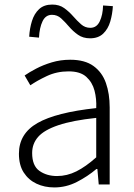

<svg xmlns="http://www.w3.org/2000/svg" viewBox="-20 -809 587 842"><path d="M218 13Q175 13 140 -3.5Q105 -20 84 -52.5Q63 -85 63 -135Q63 -223 144.5 -269.5Q226 -316 402 -335Q404 -375 394.5 -411.5Q385 -448 358.5 -472Q332 -496 281 -496Q229 -496 185.5 -475.5Q142 -455 113 -435L88 -478Q108 -492 138.5 -508Q169 -524 207 -535.5Q245 -547 288 -547Q352 -547 390 -519.5Q428 -492 444.5 -445Q461 -398 461 -338V0H413L407 -68H403Q364 -35 317 -11Q270 13 218 13ZM230 -37Q274 -37 315 -57.5Q356 -78 402 -119V-292Q298 -281 236 -260Q174 -239 147.5 -209Q121 -179 121 -138Q121 -82 153 -59.5Q185 -37 230 -37ZM375 -641Q344 -641 322 -656.5Q300 -672 282.5 -692.5Q265 -713 248 -728.5Q231 -744 208 -744Q180 -744 166.5 -715.5Q153 -687 151 -644L108 -648Q110 -684 120 -716.5Q130 -749 151.5 -769Q173 -789 209 -789Q240 -789 261.5 -773.5Q283 -758 300.5 -738Q318 -718 335.5 -702.5Q353 -687 376 -687Q404 -687 417.5 -715.5Q431 -744 432 -785L475 -782Q473 -747 463.5 -714.5Q454 -682 432.5 -661.5Q411 -641 375 -641Z"/></svg>

Font: Noto Sans TC Thin Light
Style: Regular
Weight: 300
Version: Version 2.004-H2;hotconv 1.0.118;makeotfexe 2.5.65603